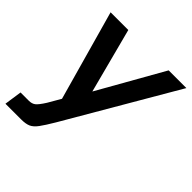

<svg xmlns="http://www.w3.org/2000/svg" viewBox="-195 -632 989 989"><g transform="rotate(45 299.0 -138.0)"><path d="M-2 220 12 124H72Q94 124 108 113.5Q122 103 146 65L186 -4L48 -496H177L270 -141L471 -496H600L250 104Q221 153 202.5 178Q184 203 164.5 211.5Q145 220 112 220Z"/></g></svg>

Font: Host Grotesk SemiBold
Style: Italic
Weight: 600
Italic angle: -8°
Designer: Doğukan Karapınar based on Poppins by Indian Type Foundry, Jonny Pinhorn
Foundry: Element Type
Version: Version 1.001; ttfautohint (v1.8.4.7-5d5b)